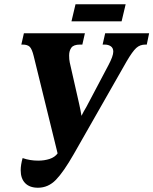

<svg xmlns="http://www.w3.org/2000/svg" viewBox="-20 -870 719 900"><path d="M158 10Q119 10 98 -11.5Q77 -33 77 -72Q77 -97 86 -129Q120 -117 159 -117Q188 -117 212.5 -125Q237 -133 250 -151L138 -607Q130 -640 119.5 -650.5Q109 -661 86 -661H80L92 -714H378L366 -661H355Q325 -661 314.5 -646.5Q304 -632 304 -610Q304 -591 307 -577L351 -383Q358 -352 362 -327Q367 -337 372.5 -347.5Q378 -358 385 -369L488 -564Q511 -607 511 -628Q511 -645 499.5 -653Q488 -661 471 -661H461L473 -714H679L668 -661H661Q636 -661 618.5 -645Q601 -629 574 -583L326 -148Q278 -64 242 -27Q206 10 158 10ZM315 -770 334 -850H569L550 -770Z"/></svg>

Font: Noto Serif ExtraCondensed ExtraBold
Style: Italic
Weight: 800
Width: 2
Italic angle: -12°
Designer: Monotype Design Team
Foundry: Monotype Imaging Inc.
Version: Version 2.013